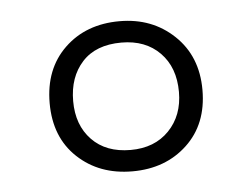

<svg xmlns="http://www.w3.org/2000/svg" viewBox="-33 -763 470 358"><g transform="rotate(-5 202.0 -583.5)"><path d="M202 -443Q140 -443 99.5 -481Q59 -519 59 -583Q59 -647 99 -685.5Q139 -724 202 -724Q263 -724 304 -685Q345 -646 345 -583Q345 -519 304.5 -481Q264 -443 202 -443ZM202 -483Q247 -483 274 -511Q301 -539 301 -583Q301 -629 274 -656.5Q247 -684 202 -684Q154 -684 128.5 -656Q103 -628 103 -583Q103 -538 129.5 -510.5Q156 -483 202 -483Z"/></g></svg>

Font: Noto Sans Lao Looped SemiCondensed Light
Style: Regular
Weight: 300
Width: 4
Designer: Mark Frömberg, Ben Mitchell
Foundry: The Fontpad Ltd
Version: Version 1.002; ttfautohint (v1.8.4.7-5d5b)